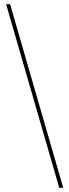

<svg xmlns="http://www.w3.org/2000/svg" viewBox="-20 -817 328 911"><path d="M9 -797H28L280 74H261Z"/></svg>

Font: Bitter Thin Thin
Style: Regular
Weight: 250
Version: Version 2.002